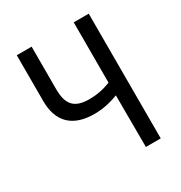

<svg xmlns="http://www.w3.org/2000/svg" viewBox="-168 -833 895 952"><g transform="rotate(-30 279.0 -357.0)"><path d="M392 0H477V-714H391V-369C349 -352 309 -345 269 -345C186 -345 150 -379 150 -470V-714H65V-452C65 -330 132 -269 254 -269C297 -269 341 -277 391 -296Z"/></g></svg>

Font: Noto Sans Condensed
Style: Regular
Weight: 400
Width: 3
Designer: Monotype Design Team
Foundry: Monotype Imaging Inc.
Version: Version 2.013